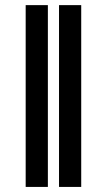

<svg xmlns="http://www.w3.org/2000/svg" viewBox="-20 -736 418 756"><path d="M168.5 -715.8V0H81.1V-715.8ZM299.8 -715.8V0H212.4V-715.8Z"/></svg>

Font: Inter 24pt
Style: Bold
Weight: 700
Designer: Rasmus Andersson
Foundry: rsms
Version: Version 4.001;git-66647c0bb